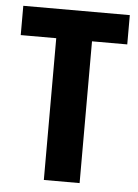

<svg xmlns="http://www.w3.org/2000/svg" viewBox="-50 -699 531 738"><g transform="rotate(5 216.0 -330.0)"><path d="M147 0V-547H10V-660H421V-547H285V0Z"/></g></svg>

Font: Bricolage Grotesque 12pt Condensed Bricolage Grotesque 10pt Condensed Regular
Style: Bold
Weight: 700
Width: 3
Designer: Mathieu Triay
Foundry: Atelier Triay
Version: Version 1.001; ttfautohint (v1.8.4.7-5d5b);gftools[0.9.33.de